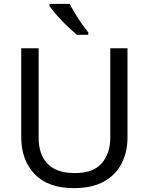

<svg xmlns="http://www.w3.org/2000/svg" viewBox="-20 -964 771 994"><path d="M640 -252Q640 -178 610 -118.5Q580 -59 518.5 -24.5Q457 10 362 10Q229 10 159.5 -62.5Q90 -135 90 -254V-714H180V-251Q180 -164 226.5 -116Q273 -68 367 -68Q464 -68 507.5 -119.5Q551 -171 551 -252V-714H640ZM341 -944Q352 -922 368.5 -894.5Q385 -867 403.5 -841Q422 -815 437 -796V-784H378Q361 -798 340 -817.5Q319 -837 298.5 -858.5Q278 -880 261.5 -900Q245 -920 236 -934V-944Z"/></svg>

Font: Noto Sans NKo Unjoined
Style: Regular
Weight: 400
Designer: Monotype Design Team
Foundry: Monotype Imaging Inc.
Version: Version 2.004